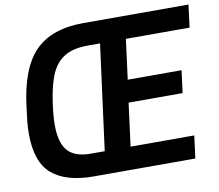

<svg xmlns="http://www.w3.org/2000/svg" viewBox="-84 -880 1120 980"><g transform="rotate(-10 476.5 -390.0)"><path d="M851 0H325Q182 0 109 -62Q36 -124 36 -270Q36 -305 39 -334.5Q42 -364 48 -408Q72 -606 157.5 -693Q243 -780 408 -780H953L938 -663H608L581 -456H860L845 -340H565L536 -117H866ZM402 -117 474 -663H408Q327 -663 279.5 -629Q232 -595 210 -525Q194 -478 184 -409.5Q174 -341 174 -292Q174 -201 210.5 -159Q247 -117 330 -117Z"/></g></svg>

Font: Tanohe Sans SemiBold
Style: Italic
Weight: 600
Designer: Village Type and Design LLC & Cristiano Sobral
Foundry: Cooper Hewitt Smithsonian Design Museum
Version: Version 1.00;September 29, 2021;FontCreator 13.0.0.2655 64-b